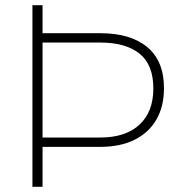

<svg xmlns="http://www.w3.org/2000/svg" viewBox="-20 -720 692 740"><path d="M105 0V-700H144V-592H367Q483 -592 547.5 -538.5Q612 -485 612 -380Q612 -310 583 -259.5Q554 -209 499 -181.5Q444 -154 367 -154H144V0ZM144 -190H367Q464 -190 517.5 -239.5Q571 -289 571 -379Q571 -471 517.5 -513.5Q464 -556 367 -556H144Z"/></svg>

Font: REM Medium Thin
Style: Regular
Weight: 250
Version: Version 1.005;gftools[0.9.28]